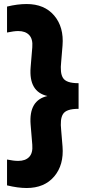

<svg xmlns="http://www.w3.org/2000/svg" viewBox="-20 -774 422 958"><path d="M372.1 -231Q340.3 -231 321.3 -224.4Q302.2 -217.8 294.2 -204.6Q286.1 -191.4 284.2 -171.4Q282.2 -151.4 285.2 -125L292 -43Q299.3 48.8 250.5 106.4Q201.7 164.1 112.8 164.1Q69.3 164.1 15.1 150.9V22Q48.3 28.8 70.8 28.8Q106.9 28.8 125.7 9Q144.5 -10.7 141.1 -51.8L132.8 -151.9Q123 -273.9 216.8 -294.9Q123 -315.9 132.8 -438L141.1 -538.1Q144.5 -579.1 125.7 -599.1Q106.9 -619.1 70.8 -619.1Q50.8 -619.1 15.1 -611.8V-741.2Q67.4 -753.9 112.8 -753.9Q201.7 -753.9 250.5 -696.3Q299.3 -638.7 292 -546.9L285.2 -464.8Q282.2 -438.5 284.2 -418.5Q286.1 -398.4 294.2 -385.3Q302.2 -372.1 321.3 -365.5Q340.3 -358.9 372.1 -358.9Z"/></svg>

Font: TASA Explorer
Style: Regular
Weight: 900
Designer: Weizhong Zhang
Foundry: Local Remote
Version: Version 1.000;Glyphs 3.1.2 (3151)